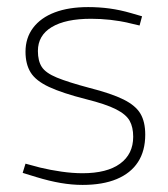

<svg xmlns="http://www.w3.org/2000/svg" viewBox="-20 -516 475 542"><path d="M213 6Q183 6 151 0.5Q119 -5 83 -16L44 -28L52 -54L93 -43Q122 -36 153.5 -31.5Q185 -27 213 -27Q282 -27 319 -54Q356 -81 356 -130Q356 -157 346 -175Q336 -193 307.5 -207.5Q279 -222 223 -236Q156 -253 118.5 -270.5Q81 -288 66.5 -311.5Q52 -335 52 -370Q52 -409 73.5 -437.5Q95 -466 134.5 -481Q174 -496 229 -496Q260 -496 289.5 -492Q319 -488 350 -479L381 -470L374 -444L344 -451Q319 -457 291.5 -460Q264 -463 237 -463Q165 -463 126 -439.5Q87 -416 87 -372Q87 -344 98 -327Q109 -310 140.5 -297Q172 -284 232 -268Q295 -252 329 -235Q363 -218 376.5 -195Q390 -172 390 -136Q390 -90 369.5 -58.5Q349 -27 309.5 -10.5Q270 6 213 6Z"/></svg>

Font: REM Thin
Style: Regular
Weight: 250
Designer: Octavio Pardo
Foundry: Ashler Design
Version: Version 1.005;gftools[0.9.28]